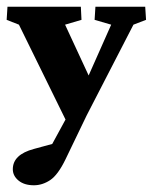

<svg xmlns="http://www.w3.org/2000/svg" viewBox="-24 -367 450 565"><path d="M177.7 2.9 31.7 -294.4 -4.4 -308.6 -2 -347.2H213.9L215.8 -308.6L167.5 -294.4L249 -118.7ZM403.3 -347.2 405.8 -308.6 368.7 -294.4 231 -27.3 168.9 101.6Q146.5 147.9 123.5 163.1Q100.6 178.2 75.7 178.2Q47.4 178.2 30.5 164.3Q13.7 150.4 13.7 130.9Q13.7 87.9 75.7 71.3L174.3 44.4L117.2 79.6L214.4 -99.1L225.6 -119.6L303.2 -294.4L254.4 -308.6L256.8 -347.2Z"/></svg>

Font: Lateef ExtraBold
Style: Regular
Weight: 800
Designer: SIL International
Foundry: SIL International
Version: Version 4.200